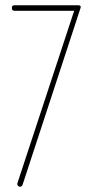

<svg xmlns="http://www.w3.org/2000/svg" viewBox="-20 -710 361 730"><path d="M56 0Q51 0 48 -4Q45 -8 46 -13L262 -669H35Q25 -669 25 -680Q25 -690 35 -690H277Q290 -690 286 -679L66 -8Q63 0 56 0Z"/></svg>

Font: Zen Loop
Style: Regular
Weight: 400
Designer: Yoshimichi Ohira
Foundry: A-1 Corp ZenFonts
Version: Version 1.000; ttfautohint (v1.8.3)